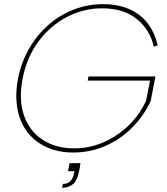

<svg xmlns="http://www.w3.org/2000/svg" viewBox="-20 -727 803 924"><path d="M367 58Q366 65 365 74Q364 83 362 91Q352 144 329.5 160.5Q307 177 279 177L283 158Q307 158 319.5 144Q332 130 337 105L339 97H307L315 58ZM720 -502Q703 -582 639.5 -634.5Q576 -687 471 -687Q384 -687 304.5 -646.5Q225 -606 167.5 -530.5Q110 -455 89 -350Q69 -245 96 -169.5Q123 -94 186.5 -53.5Q250 -13 337 -13Q408 -13 474 -40.5Q540 -68 594.5 -119Q649 -170 683 -242L702 -339H402L406 -359H728L705 -240Q670 -166 613 -110Q556 -54 484.5 -23.5Q413 7 333 7Q260 7 203.5 -19Q147 -45 111 -92.5Q75 -140 63.5 -205.5Q52 -271 67 -350Q83 -429 121 -494.5Q159 -560 213.5 -607.5Q268 -655 335 -681Q402 -707 475 -707Q549 -707 603.5 -682.5Q658 -658 691.5 -613.5Q725 -569 739 -509Z"/></svg>

Font: Albert Sans Thin
Style: Italic
Weight: 250
Italic angle: -11.25°
Designer: Andreas Rasmussen
Foundry: a.Foundry
Version: Version 1.025